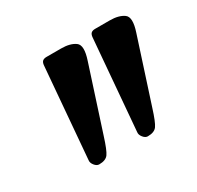

<svg xmlns="http://www.w3.org/2000/svg" viewBox="-80 -778 491 479"><g transform="rotate(-30 166.0 -539.0)"><path d="M86 -674Q87 -682 91 -685Q95 -688 102 -688H144Q170 -688 184.5 -677.5Q199 -667 186 -628L127 -446Q116 -411 108.5 -400.5Q101 -390 82 -390Q75 -390 69 -397.5Q63 -405 64 -412ZM226 -674Q227 -682 231 -685Q235 -688 242 -688H284Q310 -688 324.5 -677.5Q339 -667 326 -628L267 -446Q256 -411 248.5 -400.5Q241 -390 222 -390Q215 -390 209 -397.5Q203 -405 204 -412Z"/></g></svg>

Font: Alkatra
Style: Regular
Weight: 400
Designer: Suman Bhandary
Version: Version 1.100;gftools[0.9.22]